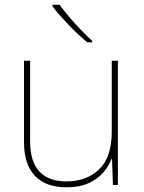

<svg xmlns="http://www.w3.org/2000/svg" viewBox="-20 -786 613 816"><path d="M481 -528V0H460L456 -111H454Q443 -81 419 -53Q395 -25 356.5 -7.5Q318 10 262 10Q174 10 128 -39Q82 -88 82 -182V-528H108V-186Q108 -98 148 -56.5Q188 -15 262 -15Q348 -15 401.5 -66.5Q455 -118 455 -226V-528ZM233 -766Q248 -745 272 -716.5Q296 -688 323 -660Q350 -632 372 -612V-606H351Q311 -639 270 -682Q229 -725 203 -759V-766Z"/></svg>

Font: Noto Sans Lao Looped Thin
Style: Regular
Weight: 100
Designer: Mark Frömberg, Ben Mitchell
Foundry: The Fontpad Ltd
Version: Version 1.002; ttfautohint (v1.8.4.7-5d5b)